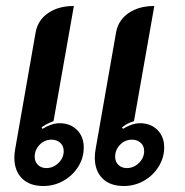

<svg xmlns="http://www.w3.org/2000/svg" viewBox="-20 -613 620 642"><path d="M28 -86Q28 -100 31 -116L99 -504Q106 -545 140.5 -569Q175 -593 227 -593L159 -208Q133 -198 119 -187L122 -182Q134 -190 149.5 -195.5Q165 -201 179 -201Q215 -201 237.5 -178.5Q260 -156 260 -120Q260 -85 241.5 -55.5Q223 -26 192 -8.5Q161 9 125 9Q79 9 53.5 -16.5Q28 -42 28 -86ZM297 -86Q297 -100 300 -116L368 -504Q375 -545 409.5 -569Q444 -593 496 -593L428 -208Q405 -201 388 -187L391 -182Q403 -190 418.5 -195.5Q434 -201 448 -201Q484 -201 506.5 -178.5Q529 -156 529 -120Q529 -86 510.5 -56Q492 -26 461 -8.5Q430 9 394 9Q348 9 322.5 -16.5Q297 -42 297 -86ZM193 -108Q193 -125 181.5 -135.5Q170 -146 152 -146Q129 -146 112.5 -129Q96 -112 96 -89Q96 -72 107 -61.5Q118 -51 135 -51Q158 -51 175.5 -68Q193 -85 193 -108ZM462 -108Q462 -125 450.5 -135.5Q439 -146 421 -146Q398 -146 381.5 -129Q365 -112 365 -89Q365 -72 376 -61.5Q387 -51 404 -51Q427 -51 444.5 -68Q462 -85 462 -108Z"/></svg>

Font: K2D SemiBold
Style: Italic
Weight: 600
Italic angle: -10°
Designer: Katatrad Aksorn Co.,Ltd.
Foundry: Cadson Demak Co.,Ltd.
Version: Version 1.000; ttfautohint (v1.6)